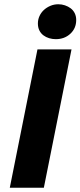

<svg xmlns="http://www.w3.org/2000/svg" viewBox="-20 -882 378 902"><path d="M26 0 156 -650H316L186 0ZM242 -698Q226 -698 211 -702.5Q196 -707 184 -716Q172 -725 165 -739Q158 -753 158 -772Q158 -790 165.5 -806.5Q173 -823 186 -835Q199 -847 216.5 -854.5Q234 -862 254 -862Q270 -862 285 -857Q300 -852 312 -843Q324 -834 331 -820Q338 -806 338 -788Q338 -749 310.5 -723.5Q283 -698 242 -698Z"/></svg>

Font: mr_Source Sans Pro
Style: Italic
Weight: 900
Italic angle: -11°
Designer: Paul D. Hunt
Foundry: Adobe Systems Incorporated
Version: Version 1.076;July 10, 2024;FontCreator 11.5.0.2430 64-bit